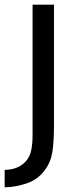

<svg xmlns="http://www.w3.org/2000/svg" viewBox="-35 -650 324 825"><path d="M197 -630V-115Q197 -45 190.5 0Q184 45 159 79Q129 121 81 137.5Q33 154 -15 155V80Q44 79 76 43Q94 23 99.5 -6Q105 -35 105 -67V-630Z"/></svg>

Font: Mukta
Style: Regular
Weight: 400
Designer: Girish Dalvi and Yashodeep Gholap
Foundry: Ek Type
Version: Version 2.538;PS 1.001;hotconv 16.6.51;makeotf.lib2.5.65220;